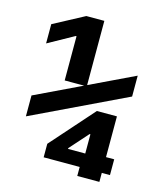

<svg xmlns="http://www.w3.org/2000/svg" viewBox="-111 -818 772 906"><g transform="rotate(15 275.0 -365.0)"><path d="M178 -415V-631H174L48 -561V-655L198 -735H286V-415ZM352 5V-39H176V-105L362 -315H460V-116H500V-39H460V5ZM277 -107H361V-201H357L277 -111ZM45 -204V-306L505 -526V-424Z"/></g></svg>

Font: M PLUS Code Latin SemiExpanded SemiBold
Style: Regular
Weight: 600
Width: 6
Designer: Coji Morishita
Foundry: UNDERFOREST DESIGN
Version: Version 1.002; ttfautohint (v1.8.3)